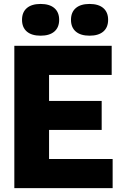

<svg xmlns="http://www.w3.org/2000/svg" viewBox="-20 -978 638 998"><path d="M235 -151.5H565.5V0H54.5V-740H560.5V-588.5H235V-453.5H508.5V-302.5H235ZM94.5 -875Q94.5 -914.5 119.5 -936Q144.5 -957.5 191 -957.5Q237.5 -957.5 262.5 -936Q287.5 -914.5 287.5 -875Q287.5 -835.5 262.5 -814Q237.5 -792.5 191 -792.5Q144.5 -792.5 119.5 -814Q94.5 -835.5 94.5 -875ZM349 -875Q349 -914.5 374 -936Q399 -957.5 445.5 -957.5Q492 -957.5 517 -936Q542 -914.5 542 -875Q542 -835.5 517 -814Q492 -792.5 445.5 -792.5Q399 -792.5 374 -814Q349 -835.5 349 -875Z"/></svg>

Font: Encode Sans Semi Condensed ExBd
Style: Regular
Weight: 800
Width: 4
Designer: Multiple Designers
Foundry: Impallari Type
Version: Version 2.000